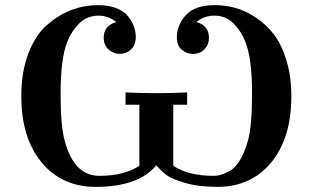

<svg xmlns="http://www.w3.org/2000/svg" viewBox="-20 -717 1220 748"><path d="M63 -342Q63 -438 91 -510Q119 -582 164.5 -621Q210 -660 259.5 -678.5Q309 -697 361 -697Q403 -697 433.5 -685Q464 -673 479.5 -653Q495 -633 502 -613Q509 -593 509 -572Q509 -542 490.5 -524.5Q472 -507 447 -507Q423 -507 403.5 -524Q384 -541 384 -570Q384 -617 433 -631Q402 -656 364 -656Q319 -656 288.5 -625.5Q258 -595 242 -554Q216 -488 216 -352Q216 -228 232 -169Q268 -32 367 -32Q463 -32 523 -71V-309H469V-357Q529 -354 589 -354Q649 -354 709 -357V-309H655V-71Q715 -32 812 -32Q825 -32 837 -35Q849 -38 871.5 -49Q894 -60 913.5 -91Q933 -122 946 -169Q962 -228 962 -352Q962 -488 936 -554Q921 -593 891 -624.5Q861 -656 815 -656Q775 -656 745 -631Q794 -618 794 -570Q794 -543 776.5 -525Q759 -507 732 -507Q708 -507 688.5 -523Q669 -539 669 -572Q669 -619 704 -658Q739 -697 817 -697Q858 -697 897.5 -686Q937 -675 977 -648.5Q1017 -622 1047 -583Q1077 -544 1096 -481.5Q1115 -419 1115 -342Q1115 -179 1036.5 -84Q958 11 827 11Q754 11 701 -4.5Q648 -20 628 -35.5Q608 -51 589 -73Q520 11 352 11Q221 11 142 -84.5Q63 -180 63 -342Z"/></svg>

Font: CMU Serif
Style: Bold
Weight: 700
Version: Version 0.7.0